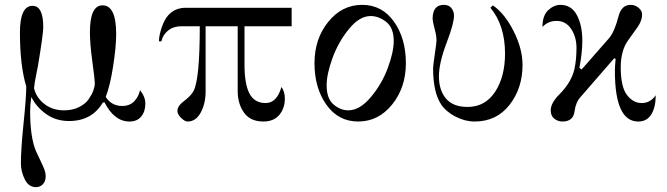

<svg xmlns="http://www.w3.org/2000/svg" viewBox="-20 -488 2746 790"><path d="M66 183Q66 126 77 19Q88 -88 88 -132Q62 -220 62 -354Q62 -464 114 -464Q158 -464 158 -376Q158 -348 136 -216Q134 -205 128 -176Q122 -147 120 -125Q130 -85 163.5 -59.5Q197 -34 243 -34Q279 -34 305.5 -47.5Q332 -61 345 -80Q358 -99 364 -115.5Q370 -132 370 -144Q370 -163 359 -242Q350 -309 350 -356Q350 -466 402 -466Q458 -466 458 -348Q458 -296 445.5 -215.5Q433 -135 415 -89Q439 -52 483 -52Q514 -52 532.5 -71.5Q551 -91 556 -117Q578 -90 578 -62Q578 -29 561 -8.5Q544 12 513 12Q450 12 410 -67L403 -66Q358 10 264 10Q210 10 169.5 -19Q129 -48 109 -89Q104 -57 104 -30Q104 79 129 136Q135 149 146.5 173Q158 197 163 210.5Q168 224 168 236Q168 258 156.5 270Q145 282 128 282Q98 282 82 250Q66 218 66 183Z M1180 -456V-380H986V-222Q986 -142 1006.5 -103Q1027 -64 1073 -64Q1119 -64 1138 -130Q1152 -112 1152 -82Q1152 -42 1129 -15Q1106 12 1064 12Q1010 12 984 -24.5Q958 -61 958 -114V-380H826V-111Q826 -62 806 -25Q786 12 752 12Q740 12 724 -4Q710 -18 710 -32Q710 -52 737.5 -72.5Q765 -93 776 -113Q802 -160 802 -380H726Q694 -380 672 -362.5Q650 -345 644 -318H634Q634 -341 645 -374Q656 -407 672 -425Q700 -456 744 -456Z M1413 -34Q1460 -34 1505.5 -88Q1551 -142 1575.5 -208Q1600 -274 1600 -319Q1600 -374 1569 -398Q1538 -422 1505 -422Q1459 -422 1415.5 -368.5Q1372 -315 1348 -249Q1324 -183 1324 -137Q1324 -82 1352.5 -58Q1381 -34 1413 -34ZM1454 12Q1372 12 1323 -57Q1274 -126 1274 -228Q1274 -328 1330.5 -398Q1387 -468 1470 -468Q1552 -468 1601 -399Q1650 -330 1650 -228Q1650 -128 1593.5 -58Q1537 12 1454 12Z M1806 -468Q1827 -468 1837.5 -454.5Q1848 -441 1848 -424Q1848 -391 1818 -313Q1786 -229 1786 -174Q1786 -117 1815 -82.5Q1844 -48 1904 -48Q1976 -48 2017 -110Q2058 -172 2058 -268Q2058 -383 1998 -456L2008 -466Q2057 -432 2093.5 -359.5Q2130 -287 2130 -221Q2130 -125 2076.5 -56.5Q2023 12 1933 12Q1894 12 1855.5 -7.5Q1817 -27 1796 -57Q1762 -107 1762 -207Q1762 -218 1769 -265Q1776 -312 1776 -321Q1776 -342 1769 -366Q1760 -402 1760 -410Q1760 -468 1806 -468Z M2294 12Q2276 12 2261 0.5Q2246 -11 2246 -34Q2246 -64 2281 -99Q2332 -150 2344 -206Q2352 -244 2352 -291Q2352 -336 2330 -369Q2308 -402 2270 -402Q2235 -402 2212 -377Q2212 -424 2235.5 -446Q2259 -468 2286 -468Q2331 -468 2353.5 -426Q2376 -384 2376 -321Q2376 -271 2364 -209L2373 -202L2487 -332Q2509 -359 2525 -421Q2537 -468 2575 -468Q2593 -468 2607.5 -456Q2622 -444 2622 -428Q2622 -403 2603 -376L2568 -327Q2549 -302 2542 -274Q2534 -245 2534 -212Q2534 -131 2559.5 -97.5Q2585 -64 2620 -64Q2656 -64 2678 -96Q2678 -47 2660 -17.5Q2642 12 2606 12Q2510 12 2510 -196Q2510 -214 2513 -246L2507 -248L2368 -88Q2349 -67 2344 -30Q2339 12 2294 12Z"/></svg>

Font: Old Standard TT
Style: Regular
Weight: 400
Designer: Alexey Kryukov <alexios@thessalonica.org.ru>
Version: Version 1.0